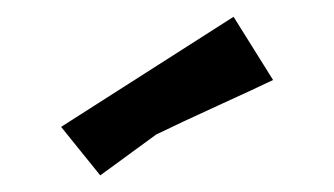

<svg xmlns="http://www.w3.org/2000/svg" viewBox="-20 -775 400 230"><path d="M167 -613.8 100.1 -564.9 53.2 -623 259.8 -754.9 307.1 -679.2Q288.1 -669.9 241.9 -648.9Q195.8 -627.9 167 -613.8Z"/></svg>

Font: Sura
Style: Bold
Weight: 700
Designer: Carolina Giovagnoli
Foundry: Huerta Tipografica
Version: Version 1.002;PS 001.002;hotconv 1.0.70;makeotf.lib2.5.58329